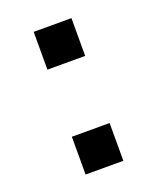

<svg xmlns="http://www.w3.org/2000/svg" viewBox="-98 -539 498 602"><g transform="rotate(-20 151.0 -238.0)"><path d="M85 0V-126H211V0ZM85 -350V-476H211V-350Z"/></g></svg>

Font: Coval
Style: Bold
Weight: 700
Foundry: Context Ltd
Version: Version 001.000